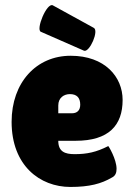

<svg xmlns="http://www.w3.org/2000/svg" viewBox="-20 -731 526 761"><path d="M313 -530C335 -522 374 -611 351 -621L189 -710C165 -721 121 -613 142 -605ZM423 -27C438 -34 442 -47 442 -62C442 -100 410 -153 409 -152C362 -128 325 -120 276 -120C237 -120 211 -130 211 -173H280C411 -173 466 -234 466 -335C466 -426 396 -510 260 -510C124 -510 26 -404 26 -248C26 -75 138 10 259 10C335 10 382 -3 423 -27ZM298 -316C298 -293 285 -282 265 -282H211V-313C211 -344 234 -358 257 -358C284 -358 298 -344 298 -316Z"/></svg>

Font: Lilita 2
Style: Regular
Weight: 400
Designer: Juan Montoreano
Foundry: Juan Montoreano
Version: Version 2.001